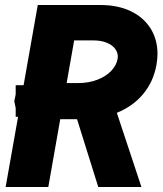

<svg xmlns="http://www.w3.org/2000/svg" viewBox="-20 -745 648 765"><path d="M52 -279.5H42.5V-314.5L37 -342L42.5 -369V-405.5H74L130.5 -725H380.5Q449 -725 500.2 -700.8Q551.5 -676.5 579.5 -632.2Q607.5 -588 607.5 -530.5Q607.5 -511 603.5 -487Q591.5 -420 550.8 -370.8Q510 -321.5 445.5 -295.5L543.5 0H371.5L287 -270H220L172.5 0H2.5ZM448.5 -510Q449.5 -516 449.5 -519Q449.5 -536.5 438.2 -551.2Q427 -566 404.8 -575Q382.5 -584 351.5 -584H275.5L245.5 -414H290.5Q334 -414 368.5 -427.5Q403 -441 423.5 -463Q444 -485 448.5 -510Z"/></svg>

Font: JuliaMono Black
Style: Italic
Weight: 900
Italic angle: -9°
Monospace: yes
Designer: cormullion
Foundry: corm
Version: Version 0.057; ttfautohint (v1.8.4)